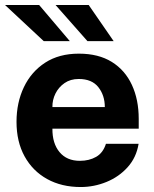

<svg xmlns="http://www.w3.org/2000/svg" viewBox="-25 -743 622 773"><path d="M186 -225Q185.5 -165.5 214.8 -130.5Q244 -95.5 296.5 -95.5Q334 -95.5 362 -111.5Q390 -127.5 401.5 -164H533Q524 -109 489 -70Q454 -31 403.8 -10.5Q353.5 10 300 10Q223 10 164.8 -22.2Q106.5 -54.5 74 -113.5Q41.5 -172.5 41.5 -252.5Q41.5 -330 71.2 -392.2Q101 -454.5 157 -490.8Q213 -527 292.5 -527Q371.5 -527 425 -493.8Q478.5 -460.5 506 -401.2Q533.5 -342 533.5 -264.5V-225ZM186 -312H397Q397 -359 371 -392Q345 -425 292 -425Q258.5 -425 234.8 -408.5Q211 -392 198.2 -366.2Q185.5 -340.5 186 -312ZM332 -723 432.5 -577.5H327L198.5 -723ZM132.5 -723 256 -577.5H151L-5 -723Z"/></svg>

Font: Public Sans
Style: Bold
Weight: 700
Designer: The Public Sans project authors (U.S. Web Design System). Libre Franklin designed by Pablo Impallari and Rodrigo Fuenzal
Version: Version 1.008; ttfautohint (v1.8.1) -l 8 -r 50 -G 200 -x 14 